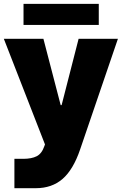

<svg xmlns="http://www.w3.org/2000/svg" viewBox="-23 -759 640 1009"><path d="M496.1 -738.8V-627.9H100.6V-738.8ZM-2.9 -555.2H205.1L295.9 -206.5H300.8L390.1 -555.2H596.7L397.9 26.9Q361.8 132.8 305.7 181.4Q249.5 230 165 230H52.7V75.7H98.6Q143.1 75.7 169.9 62Q196.8 48.3 210.4 8.3L213.4 0Z"/></svg>

Font: Estedad-FD Black
Style: Regular
Weight: 900
Designer: Amin Abedi
Version: Version 7.3